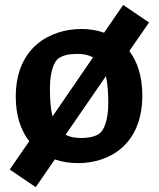

<svg xmlns="http://www.w3.org/2000/svg" viewBox="-20 -666 660 798"><path d="M305 12C431.5 12 571.5 -62 571.5 -269.5C571.5 -347.5 551.5 -409 517.5 -454L599.5 -572.5L492 -645.5L412.5 -530C383.5 -540.5 352 -545.5 318.5 -545.5C191 -545.5 45.5 -471.5 45.5 -264C45.5 -186 66.5 -124 101.5 -79L20.5 38.5L128.5 112L208 -3.5C238 7 270.5 12 305 12ZM187.5 -300C187.5 -369 205.5 -412 224 -424C242 -436 265.5 -442 301.5 -442C328.5 -442 350 -437 366.5 -427.5L198.5 -182.5C189.5 -215.5 187.5 -256.5 187.5 -300ZM252.5 -106 420 -349C428 -316.5 430 -277.5 430 -235.5C430 -166.5 411.5 -123.5 393 -110.5C376 -99 352 -92.5 315.5 -92.5C290 -92.5 269 -97 252.5 -106Z"/></svg>

Font: Monaspace Argon
Style: Bold
Weight: 700
Designer: Riley Cran & the Lettermatic Team
Foundry: Lettermatic
Version: Version 1.000 (Monaspace Argon)